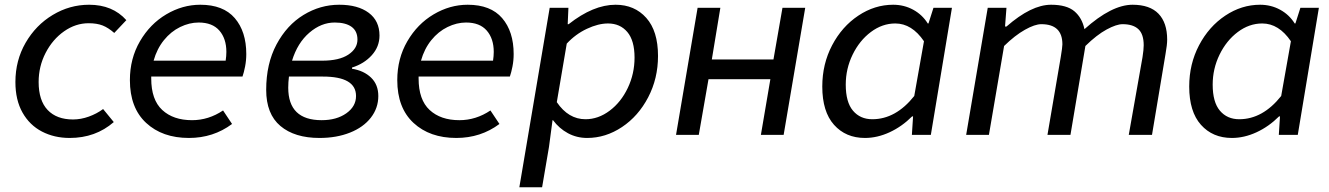

<svg xmlns="http://www.w3.org/2000/svg" viewBox="-20 -569 5608 810"><path d="M45 -223Q45 -314 88 -388.5Q131 -463 202.5 -506Q274 -549 356 -549Q455 -549 513 -484L462 -430Q437 -452 413 -461.5Q389 -471 354 -471Q299 -471 250.5 -437Q202 -403 172.5 -346Q143 -289 143 -223Q143 -145 181 -105Q219 -65 288 -65Q321 -65 354.5 -77Q388 -89 415 -109L460 -54Q383 13 274 13Q209 13 157 -14Q105 -41 75 -94Q45 -147 45 -223Z M528 -231Q528 -322 570.5 -395Q613 -468 681.5 -508.5Q750 -549 825 -549Q922 -549 970.5 -492.5Q1019 -436 1019 -341Q1019 -314 1014 -288.5Q1009 -263 1003 -246H618V-238Q618 -148 664.5 -105Q711 -62 790 -62Q860 -62 921 -103L959 -46Q880 13 777 13Q665 13 596.5 -50.5Q528 -114 528 -231ZM932 -313Q935 -333 935 -350Q935 -406 905.5 -440Q876 -474 818 -474Q779 -474 740 -455Q701 -436 671.5 -399.5Q642 -363 628 -313Z M1103 -190Q1103 -300 1146.5 -381.5Q1190 -463 1260.5 -506Q1331 -549 1411 -549Q1490 -549 1535.5 -515Q1581 -481 1581 -419Q1581 -372 1548.5 -336Q1516 -300 1465 -284V-279Q1515 -271 1545.5 -241.5Q1576 -212 1576 -164Q1576 -113 1544.5 -72.5Q1513 -32 1456.5 -9.5Q1400 13 1328 13Q1223 13 1163 -37.5Q1103 -88 1103 -190ZM1482 -164Q1482 -246 1342 -246H1199Q1196 -222 1196 -199Q1196 -62 1337 -62Q1400 -62 1441 -91Q1482 -120 1482 -164ZM1339 -313Q1411 -313 1449.5 -338.5Q1488 -364 1488 -402Q1488 -438 1463 -456Q1438 -474 1392 -474Q1335 -474 1285 -431Q1235 -388 1212 -313Z M1656 -231Q1656 -322 1698.5 -395Q1741 -468 1809.5 -508.5Q1878 -549 1953 -549Q2050 -549 2098.5 -492.5Q2147 -436 2147 -341Q2147 -314 2142 -288.5Q2137 -263 2131 -246H1746V-238Q1746 -148 1792.5 -105Q1839 -62 1918 -62Q1988 -62 2049 -103L2087 -46Q2008 13 1905 13Q1793 13 1724.5 -50.5Q1656 -114 1656 -231ZM2060 -313Q2063 -333 2063 -350Q2063 -406 2033.5 -440Q2004 -474 1946 -474Q1907 -474 1868 -455Q1829 -436 1799.5 -399.5Q1770 -363 1756 -313Z M2299 -536H2378L2375 -467H2379Q2483 -549 2577 -549Q2657 -549 2706.5 -493.5Q2756 -438 2756 -333Q2756 -238 2714.5 -158.5Q2673 -79 2604 -33Q2535 13 2457 13Q2413 13 2376 -7Q2339 -27 2313 -62H2311L2296 51L2267 221H2171ZM2657 -326Q2657 -398 2626.5 -434Q2596 -470 2545 -470Q2504 -470 2456 -447.5Q2408 -425 2371 -385L2329 -138Q2378 -66 2450 -66Q2504 -66 2552 -102Q2600 -138 2628.5 -198Q2657 -258 2657 -326Z M2923 -536H3019L2983 -318H3243L3281 -536H3377L3286 0H3190L3230 -235H2969L2928 0H2832Z M3449 -204Q3449 -299 3490.5 -378Q3532 -457 3601 -503Q3670 -549 3748 -549Q3794 -549 3832.5 -528Q3871 -507 3894 -470H3897L3918 -536H3996L3907 0H3827L3832 -78H3828Q3785 -35 3733 -11Q3681 13 3629 13Q3548 13 3498.5 -42.5Q3449 -98 3449 -204ZM3837 -164 3878 -395Q3827 -470 3757 -470Q3702 -470 3654 -434Q3606 -398 3577 -338.5Q3548 -279 3548 -212Q3548 -138 3578.5 -102Q3609 -66 3660 -66Q3759 -66 3837 -164Z M4147 -536H4226L4220 -457H4226Q4331 -549 4414 -549Q4480 -549 4512.5 -521.5Q4545 -494 4555 -446Q4670 -549 4758 -549Q4831 -549 4867.5 -511Q4904 -473 4904 -402Q4904 -380 4897 -341L4840 0H4742L4800 -328Q4805 -360 4805 -378Q4805 -425 4782.5 -446Q4760 -467 4716 -467Q4690 -467 4648.5 -444.5Q4607 -422 4559 -375L4496 0H4399L4455 -328Q4462 -370 4462 -382Q4462 -467 4373 -467Q4346 -467 4304 -443.5Q4262 -420 4216 -375L4152 0H4056Z M4997 -204Q4997 -299 5038.5 -378Q5080 -457 5149 -503Q5218 -549 5296 -549Q5342 -549 5380.5 -528Q5419 -507 5442 -470H5445L5466 -536H5544L5455 0H5375L5380 -78H5376Q5333 -35 5281 -11Q5229 13 5177 13Q5096 13 5046.5 -42.5Q4997 -98 4997 -204ZM5385 -164 5426 -395Q5375 -470 5305 -470Q5250 -470 5202 -434Q5154 -398 5125 -338.5Q5096 -279 5096 -212Q5096 -138 5126.5 -102Q5157 -66 5208 -66Q5307 -66 5385 -164Z"/></svg>

Font: Nebula Sans Medium
Style: Regular
Weight: 500
Italic angle: -9°
Designer: Paul D. Hunt for Adobe (as Source Sans)
Foundry: Nebula Entertainment & Broadcasting LLC
Version: Version 1.010